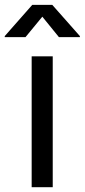

<svg xmlns="http://www.w3.org/2000/svg" viewBox="-55 -781 353 801"><path d="M77.1 -545.9H165V0H77.1ZM-35.2 -626V-630.4L79.6 -760.7H163.1L278.3 -630.4V-626H190.9L121.6 -711.4L51.3 -626Z"/></svg>

Font: Raveo Variable
Style: Regular
Weight: 400
Designer: Jakub Foglar, Rasmus Andersson (Inter)
Foundry: Jakubfoglar.com
Version: Version 1.000;Glyphs 3.2.3 (3260)